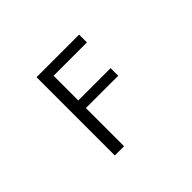

<svg xmlns="http://www.w3.org/2000/svg" viewBox="-145 -797 1289 1289"><g transform="rotate(-45 500.0 -152.5)"><path d="M306.6 -524.4H710.9V-450.2H394.5V-215.8H701.2V-143.6H394.5V218.8H306.6Z"/></g></svg>

Font: Gen Shin Gothic Monospace Regular
Style: Regular
Weight: 400
Designer: [Source Han Sans]
Ryoko NISHIZUKA  (kana & ideographs); Paul D. Hunt (Latin, Greek & Cyrillic); Wenlong ZHANG  (bopomofo
Version: Version 1.002.20150607